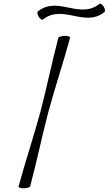

<svg xmlns="http://www.w3.org/2000/svg" viewBox="-20 -1003 585 1033"><path d="M211 -898C319 -983 434 -853 542 -938C547 -942 546 -955 538 -967C531 -979 520 -986 515 -982C407 -897 292 -1027 184 -942C179 -938 181 -925 188 -913C196 -901 206 -894 211 -898ZM294 -800C259 -667 232 -533 197 -400C161 -267 116 -133 80 0C78 5 90 10 107 10C125 10 140 5 142 0C178 -133 205 -267 240 -400C276 -533 321 -667 357 -800C359 -805 347 -810 329 -810C312 -810 296 -805 294 -800Z"/></svg>

Font: Nupuram ExtraLight Oblique
Style: Regular
Weight: 200
Designer: Santhosh Thottingal (santhosh.thottingal@gmail.com)
Foundry: SMC
Version: Version 1.000